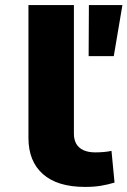

<svg xmlns="http://www.w3.org/2000/svg" viewBox="-20 -725 502 756"><path d="M315 11Q206 11 149 -39.5Q92 -90 92 -182V-705H271V-198Q271 -175 280.5 -158.5Q290 -142 309 -133.5Q328 -125 355 -125Q372 -125 389 -126.5Q406 -128 419 -131L431 -6Q404 2 377 6.5Q350 11 315 11ZM329 -504 330 -705H462L428 -504Z"/></svg>

Font: Nunito Sans 7pt Expanded ExtraBold
Style: Regular
Weight: 800
Width: 7
Designer: Vernon Adams
Foundry: Vernon Adams
Version: Version 3.101;gftools[0.9.27]